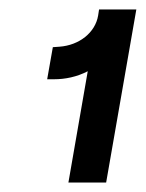

<svg xmlns="http://www.w3.org/2000/svg" viewBox="-20 -720 309 407"><path d="M166 -569 125 -333H205L269 -700H190L188 -687C182 -651 148 -624 106 -621L92 -620L80 -552H95C118 -552 143 -557 166 -569Z"/></svg>

Font: Fixel Display 20240404 Medium
Style: Italic
Weight: 500
Italic angle: -10°
Designer: AlfaBravo + MacPaw
Foundry: Kyrylo Tkachov, Marchela Mozhyna, Serhii Makarenko, Maria Weinstein, Zakhar Kryvoshyya
Version: Version 1.211;Glyphs 3.2 (3225)